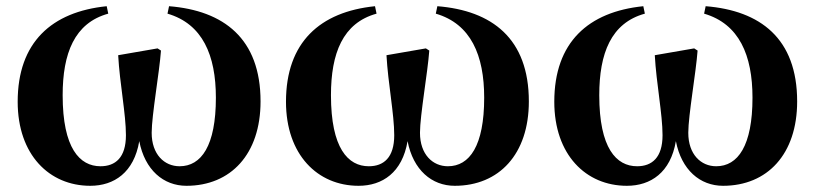

<svg xmlns="http://www.w3.org/2000/svg" viewBox="-20 -582 2628 619"><path d="M520 -538C633 -505 676 -404 676 -267C676 -112 629 -46 559 -46C510 -46 469 -84 469 -154C469 -210 494 -349 499 -419L488 -426L361 -404C366 -313 386 -214 386 -146C386 -74 352 -46 304 -46C237 -46 182 -104 182 -275C182 -410 220 -508 329 -538L324 -562C147 -544 37 -446 37 -254C37 -83 139 17 271 17C348 17 412 -26 429 -127C447 -34 507 17 581 17C724 17 820 -85 820 -255C820 -458 701 -548 525 -562Z M1385 -538C1498 -505 1541 -404 1541 -267C1541 -112 1494 -46 1424 -46C1375 -46 1334 -84 1334 -154C1334 -210 1359 -349 1364 -419L1353 -426L1226 -404C1231 -313 1251 -214 1251 -146C1251 -74 1217 -46 1169 -46C1102 -46 1047 -104 1047 -275C1047 -410 1085 -508 1194 -538L1189 -562C1012 -544 902 -446 902 -254C902 -83 1004 17 1136 17C1213 17 1277 -26 1294 -127C1312 -34 1372 17 1446 17C1589 17 1685 -85 1685 -255C1685 -458 1566 -548 1390 -562Z M2250 -538C2363 -505 2406 -404 2406 -267C2406 -112 2359 -46 2289 -46C2240 -46 2199 -84 2199 -154C2199 -210 2224 -349 2229 -419L2218 -426L2091 -404C2096 -313 2116 -214 2116 -146C2116 -74 2082 -46 2034 -46C1967 -46 1912 -104 1912 -275C1912 -410 1950 -508 2059 -538L2054 -562C1877 -544 1767 -446 1767 -254C1767 -83 1869 17 2001 17C2078 17 2142 -26 2159 -127C2177 -34 2237 17 2311 17C2454 17 2550 -85 2550 -255C2550 -458 2431 -548 2255 -562Z"/></svg>

Font: Noto Serif KR Black
Style: Regular
Weight: 900
Version: Version 1.001;PS 1.001;hotconv 16.6.54;makeotf.lib2.5.65590